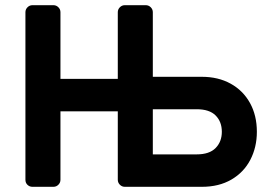

<svg xmlns="http://www.w3.org/2000/svg" viewBox="-20 -720 1039 740"><path d="M542 -700H461C453.7 -700 447.3 -697.3 442 -692C436.7 -686.7 434 -680.3 434 -673V-416H213V-673C213 -680.3 210.3 -686.7 205 -692C199.7 -697.3 193.3 -700 186 -700H105C97.7 -700 91.3 -697.3 86 -692C80.7 -686.7 78 -680.3 78 -673V-27C78 -19 80.7 -12.5 86 -7.5C91.3 -2.5 97.7 0 105 0H186C193.3 0 199.7 -2.7 205 -8C210.3 -13.3 213 -19.7 213 -27V-291H434V-27C434 -19.7 436.7 -13.3 442 -8C447.3 -2.7 453.7 0 461 0H758C802 0 840 -9.3 872 -28C904 -46.7 928.3 -72.2 945 -104.5C961.7 -136.8 970 -172.7 970 -212C970 -254 961.2 -291 943.5 -323C925.8 -355 901 -379.8 869 -397.5C837 -415.2 800 -424 758 -424H569V-673C569 -680.3 566.3 -686.7 561 -692C555.7 -697.3 549.3 -700 542 -700ZM738 -125H569V-299H738C770.7 -299 795 -291 811 -275C827 -259 835 -238 835 -212C835 -186.7 827 -165.8 811 -149.5C795 -133.2 770.7 -125 738 -125Z"/></svg>

Font: Rubik
Style: Regular
Weight: 500
Designer: Hubert & Fischer
Foundry: Hubert & Fischer
Version: Version 1.100